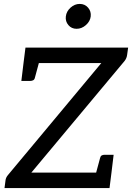

<svg xmlns="http://www.w3.org/2000/svg" viewBox="-20 -960 674 980"><path d="M3 0 8 -38Q9 -53 21 -67L497 -638H100L110 -717H634L629 -681Q627 -663 616 -649L140 -79H549L539 0ZM464 -54 491 -154Q493 -163 499 -166.5Q505 -170 514 -170H560L549 -79ZM185 -663 158 -563Q156 -554 149.5 -550.5Q143 -547 135 -547H89L100 -638ZM371 -813Q345 -813 329 -832Q313 -851 316 -876Q319 -902 340 -921Q361 -940 387 -940Q413 -940 429.5 -921Q446 -902 443 -876Q440 -851 418.5 -832Q397 -813 371 -813Z"/></svg>

Font: Aleo
Style: Italic
Weight: 400
Italic angle: -7°
Designer: Alessio Laiso
Foundry: Alessio Laiso
Version: Version 2.001;gftools[0.9.29]